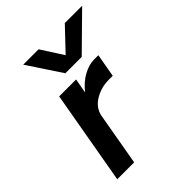

<svg xmlns="http://www.w3.org/2000/svg" viewBox="-211 -852 963 963"><g transform="rotate(-45 271.0 -370.0)"><path d="M359 -560H243L124 -740H233L308 -623L419 -740H542ZM139 -500H259L245 -422Q277 -463 317 -485Q357 -507 394 -507H424L402 -383H373Q321 -383 276.5 -357Q232 -331 221 -285L171 0H51Z"/></g></svg>

Font: Overused Grotesk SemiBold
Style: Italic
Weight: 600
Italic angle: -10°
Version: Version 0.003